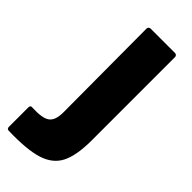

<svg xmlns="http://www.w3.org/2000/svg" viewBox="-302 -558 800 800"><g transform="rotate(45 98.5 -157.5)"><path d="M-55 64Q5 67 27.5 50.5Q50 34 50 -13L48 -505Q48 -510 51.5 -513.5Q55 -517 60 -517H204Q209 -517 212.5 -513.5Q216 -510 216 -505V-15Q216 74 192.5 121Q169 168 111 186.5Q53 205 -56 202Q-68 202 -68 190V75Q-68 62 -55 64Z"/></g></svg>

Font: BARLOWEXTRABOLD
Style: Regular
Weight: 800
Designer: Jeremy Tribby
Foundry: Tribby Type
Version: Version 1.422